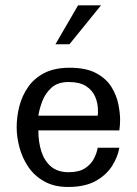

<svg xmlns="http://www.w3.org/2000/svg" viewBox="-20 -705 524 736"><path d="M241.2 11.7Q187.5 11.7 149.4 -9.8Q111.3 -31.2 88.4 -65.4Q65.4 -99.6 54.7 -139.6Q43.9 -179.7 43.9 -216.8Q43.9 -257.8 54.2 -297.9Q64.5 -337.9 87.9 -371.6Q111.3 -405.3 150.4 -425.3Q189.5 -445.3 247.1 -445.3Q310.5 -445.3 349.1 -424.3Q387.7 -403.3 407.2 -371.6Q426.8 -339.8 433.6 -305.7Q440.4 -271.5 440.4 -246.1Q440.4 -224.6 437.5 -205.1H127Q127 -160.2 138.7 -124Q150.4 -87.9 175.8 -66.4Q201.2 -44.9 243.2 -44.9Q283.2 -44.9 306.6 -60.5Q330.1 -76.2 340.8 -98.1Q351.6 -120.1 354.5 -138.7H437.5Q431.6 -103.5 409.7 -68.8Q387.7 -34.2 346.7 -11.2Q305.7 11.7 241.2 11.7ZM127 -261.7H354.5Q355.5 -266.6 355.5 -271.5Q355.5 -276.4 355.5 -281.2Q355.5 -309.6 344.7 -334.5Q334 -359.4 309.6 -375Q285.2 -390.6 243.2 -390.6Q201.2 -390.6 177.2 -368.7Q153.3 -346.7 142.1 -316.9Q130.9 -287.1 127 -261.7ZM192.4 -535.2 279.3 -684.6H367.2L246.1 -535.2Z"/></svg>

Font: Padauk
Style: Regular
Weight: 400
Designer: Debbi Hosken, Becca Hirsbrunner Spalinger
Foundry: SIL International
Version: Version 5.003